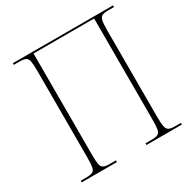

<svg xmlns="http://www.w3.org/2000/svg" viewBox="-163 -855 971 996"><g transform="rotate(-30 323.0 -357.0)"><path d="M45 0V-10H79Q104 -10 116 -16Q128 -22 131.5 -40.5Q135 -59 135 -98V-616Q135 -655 131.5 -673.5Q128 -692 116 -698Q104 -704 79 -704H45V-714H645V-704H610Q585 -704 573.5 -698Q562 -692 558 -673.5Q554 -655 554 -616V-98Q554 -59 558 -40.5Q562 -22 573.5 -16Q585 -10 610 -10H645V0H433V-10H470Q495 -10 507 -16Q519 -22 522.5 -40.5Q526 -59 526 -98V-704H163V-98Q163 -59 166.5 -40.5Q170 -22 182 -16Q194 -10 219 -10H256V0Z"/></g></svg>

Font: Noto Serif Display SemiCondensed Thin
Style: Regular
Weight: 100
Width: 4
Designer: Monotype Design Team
Foundry: Monotype Imaging Inc.
Version: Version 2.009